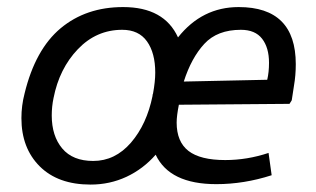

<svg xmlns="http://www.w3.org/2000/svg" viewBox="-20 -506 885 538"><path d="M808.8 -326.2Q808.8 -295 803.8 -266.2L797.5 -225L791.2 -215L481.2 -212.5Q475 -181.2 475 -162.5Q475 -108.8 508.1 -83.1Q541.2 -57.5 611.2 -57.5Q672.5 -57.5 732.5 -77.5L741.2 -15Q663.8 10 586.2 10Q455 10 416.2 -72.5Q381.2 -32.5 334.4 -10.6Q287.5 11.2 233.8 11.2Q142.5 11.2 91.2 -40Q40 -91.2 40 -175Q40 -210 48.8 -243.8Q78.8 -367.5 150 -426.9Q221.2 -486.2 325 -486.2Q440 -486.2 478.8 -401.2Q546.2 -486.2 648.8 -486.2Q808.8 -486.2 808.8 -326.2ZM407.5 -237.5V-240L408.8 -243.8Q415 -277.5 415 -302.5Q415 -357.5 391.9 -390Q368.8 -422.5 322.5 -422.5Q250 -422.5 198.1 -368.1Q146.2 -313.8 130 -231.2Q125 -207.5 125 -182.5Q125 -125 154.4 -90Q183.8 -55 241.2 -55Q302.5 -55 346.9 -106.2Q391.2 -157.5 407.5 -237.5ZM733.8 -330Q733.8 -372.5 714.4 -397.5Q695 -422.5 655 -422.5Q588.8 -422.5 552.5 -383.1Q516.2 -343.8 495 -277.5L728.8 -282.5Q733.8 -303.8 733.8 -330Z"/></svg>

Font: Cambay
Style: Italic
Weight: 400
Italic angle: -11°
Designer: Pooja Saxena
Foundry: Pooja Saxena
Version: Version 1.019;PS 001.019;hotconv 1.0.70;makeotf.lib2.5.58329